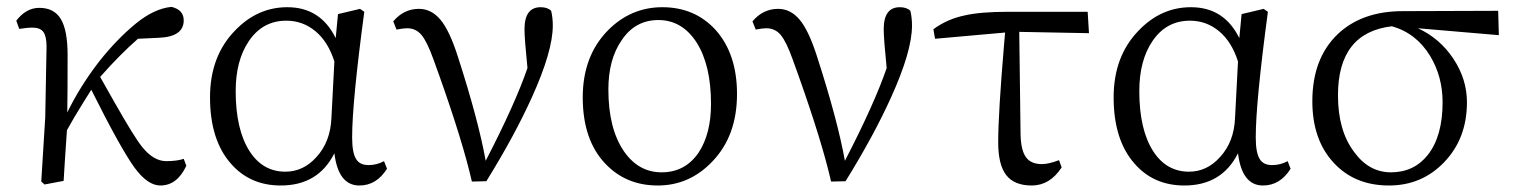

<svg xmlns="http://www.w3.org/2000/svg" viewBox="-20 -537 4491 570"><path d="M456.1 13.7Q418 13.7 378.9 -40Q337.9 -96.7 251 -270.5Q244.1 -258.8 229.5 -236.3Q197.3 -184.6 178.7 -150.4Q176.8 -122.1 172.9 -64.5Q169.9 -21.5 168.9 0L112.3 10.7L102.5 2L114.3 -188.5L118.2 -398.4Q118.2 -428.7 108.9 -441.9Q99.6 -455.1 75.2 -455.1Q62.5 -455.1 37.1 -451.2L28.3 -475.6Q57.6 -513.7 96.7 -513.7Q140.6 -513.7 160.6 -480.5Q180.7 -447.3 180.7 -373Q180.7 -252.9 179.7 -203.1Q217.8 -281.2 274.4 -354.5Q327.1 -420.9 382.3 -466.3Q437.5 -511.7 489.3 -516.6Q525.4 -507.8 525.4 -476.6Q525.4 -427.7 451.2 -424.8L389.6 -421.9Q335.9 -375 277.3 -308.6Q293 -281.2 319.3 -234.4Q377.9 -130.9 401.4 -101.6Q435.5 -58.6 473.6 -58.6Q504.9 -58.6 525.4 -65.4L533.2 -44.9Q505.9 13.7 456.1 13.7Z M813.5 13.7Q721.7 13.7 665 -51.8Q603.5 -122.1 603.5 -248Q603.5 -370.1 677.7 -446.3Q744.1 -515.6 833 -515.6Q931.6 -515.6 976.6 -423.8L983.4 -495.1L1048.8 -510.7L1061.5 -502Q1025.4 -233.4 1025.4 -128.9Q1025.4 -82 1038.1 -63.5Q1048.8 -46.9 1074.2 -46.9Q1098.6 -46.9 1120.1 -58.6L1128.9 -36.1Q1097.7 13.7 1046.9 13.7Q984.4 13.7 972.7 -82Q924.8 13.7 813.5 13.7ZM827.1 -27.3Q880.9 -27.3 919.9 -71.3Q960.9 -116.2 963.9 -186.5L972.7 -354.5Q954.1 -413.1 916.5 -444.3Q878.9 -475.6 830.1 -475.6Q759.8 -475.6 718.8 -415Q679.7 -357.4 679.7 -266.6Q679.7 -151.4 721.7 -86.9Q760.7 -27.3 827.1 -27.3Z M1380.9 2Q1354.5 -114.3 1284.2 -312.5Q1272.5 -344.7 1266.6 -361.3Q1248 -413.1 1231.4 -433.1Q1214.8 -453.1 1188.5 -453.1Q1176.8 -453.1 1157.2 -449.2L1147.5 -473.6Q1178.7 -510.7 1223.6 -510.7Q1260.7 -510.7 1287.6 -478.5Q1314.5 -446.3 1338.9 -370.1Q1400.4 -179.7 1421.9 -59.6Q1509.8 -229.5 1545.9 -335Q1537.1 -421.9 1537.1 -450.2Q1537.1 -515.6 1585 -515.6Q1605.5 -515.6 1616.2 -504.9Q1621.1 -485.4 1621.1 -460.9Q1621.1 -384.8 1558.6 -247.1Q1506.8 -132.8 1423.8 1Z M1932.6 13.7Q1837.9 13.7 1776.4 -51.8Q1710 -122.1 1710 -248Q1710 -370.1 1784.2 -446.3Q1852.5 -515.6 1946.3 -515.6Q2042 -515.6 2103.5 -449.2Q2168 -377.9 2168 -257.8Q2168 -132.8 2093.8 -56.6Q2026.4 13.7 1932.6 13.7ZM1944.3 -25.4Q2014.6 -25.4 2054.7 -85Q2090.8 -140.6 2090.8 -228.5Q2090.8 -343.8 2047.9 -411.1Q2004.9 -477.5 1934.6 -477.5Q1865.2 -477.5 1825.2 -417Q1786.1 -360.4 1786.1 -271.5Q1786.1 -154.3 1833 -86.9Q1876 -25.4 1944.3 -25.4Z M2447.3 2Q2420.9 -114.3 2350.6 -312.5Q2338.9 -344.7 2333 -361.3Q2314.5 -413.1 2297.9 -433.1Q2281.2 -453.1 2254.9 -453.1Q2243.2 -453.1 2223.6 -449.2L2213.9 -473.6Q2245.1 -510.7 2290 -510.7Q2327.1 -510.7 2354 -478.5Q2380.9 -446.3 2405.3 -370.1Q2466.8 -179.7 2488.3 -59.6Q2576.2 -229.5 2612.3 -335Q2603.5 -421.9 2603.5 -450.2Q2603.5 -515.6 2651.4 -515.6Q2671.9 -515.6 2682.6 -504.9Q2687.5 -485.4 2687.5 -460.9Q2687.5 -384.8 2625 -247.1Q2573.2 -132.8 2490.2 1Z M3043 13.7Q2991.2 13.7 2967.3 -17.1Q2943.4 -47.9 2943.4 -114.3Q2943.4 -199.2 2960.9 -406.2Q2962.9 -429.7 2963.9 -440.4L2755.9 -421.9L2751 -450.2Q2792 -480.5 2843.8 -491.2Q2890.6 -502 2972.7 -502H3209L3212.9 -438.5L3005.9 -442.4L3009.8 -138.7Q3010.7 -88.9 3027.3 -68.4Q3042 -49.8 3073.2 -49.8Q3092.8 -49.8 3124 -61.5L3131.8 -40Q3096.7 13.7 3043 13.7Z M3496.1 13.7Q3404.3 13.7 3347.7 -51.8Q3286.1 -122.1 3286.1 -248Q3286.1 -370.1 3360.4 -446.3Q3426.8 -515.6 3515.6 -515.6Q3614.3 -515.6 3659.2 -423.8L3666 -495.1L3731.4 -510.7L3744.1 -502Q3708 -233.4 3708 -128.9Q3708 -82 3720.7 -63.5Q3731.4 -46.9 3756.8 -46.9Q3781.2 -46.9 3802.7 -58.6L3811.5 -36.1Q3780.3 13.7 3729.5 13.7Q3667 13.7 3655.3 -82Q3607.4 13.7 3496.1 13.7ZM3509.8 -27.3Q3563.5 -27.3 3602.5 -71.3Q3643.6 -116.2 3646.5 -186.5L3655.3 -354.5Q3636.7 -413.1 3599.1 -444.3Q3561.5 -475.6 3512.7 -475.6Q3442.4 -475.6 3401.4 -415Q3362.3 -357.4 3362.3 -266.6Q3362.3 -151.4 3404.3 -86.9Q3443.4 -27.3 3509.8 -27.3Z M4103.5 13.7Q4001 13.7 3938.5 -54.7Q3876 -123 3876 -236.3Q3876 -363.3 3951.2 -435.5Q4023.4 -503.9 4144.5 -503.9L4427.7 -504.9L4429.7 -432.6L4189.5 -453.1Q4254.9 -422.9 4294.9 -362.3Q4335 -301.8 4335 -233.4Q4335 -126 4267.6 -55.7Q4201.2 13.7 4103.5 13.7ZM4109.4 -25.4Q4177.7 -25.4 4218.8 -77.1Q4262.7 -132.8 4262.7 -233.4Q4262.7 -309.6 4225.6 -371.1Q4184.6 -438.5 4112.3 -459Q3952.1 -440.4 3952.1 -253.9Q3952.1 -149.4 4000 -85.9Q4043.9 -25.4 4109.4 -25.4Z"/></svg>

Font: Bpmf Zihi Box R
Style: R
Weight: 400
Foundry: But Ko
Version: Version 1.320